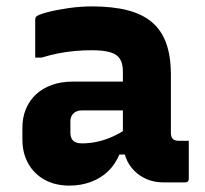

<svg xmlns="http://www.w3.org/2000/svg" viewBox="-20 -570 640 600"><path d="M514 -337Q514 -314 514 -291.5Q514 -269 514 -246Q514 -223 514 -200Q514 -177 514 -155Q514 -149 515.5 -144Q517 -139 520 -136Q523 -133 527.5 -131.5Q532 -130 539 -130Q542 -130 544.5 -130Q547 -130 550 -130H570Q570 -100 570 -70.5Q570 -41 570 -11Q570 -6 567 -3Q564 0 559 0Q554 0 531.5 0Q509 0 492 0Q463 0 440 -9.5Q417 -19 399.5 -36.5Q382 -54 373 -78Q364 -102 364 -131Q364 -161 364 -191Q364 -221 364 -251Q364 -268 364 -283.5Q364 -299 364 -315Q364 -331 364 -347Q364 -372 354.5 -386.5Q345 -401 323.5 -407Q302 -413 267 -413Q239 -413 212.5 -410.5Q186 -408 161 -403Q136 -398 110 -390H90Q90 -419 90 -449.5Q90 -480 90 -508Q90 -512 91 -514.5Q92 -517 93 -518Q99 -524 127 -531.5Q155 -539 193 -544.5Q231 -550 267 -550Q332 -550 378.5 -538Q425 -526 455 -500.5Q485 -475 499.5 -434.5Q514 -394 514 -337ZM200 -155Q200 -139 208.5 -130.5Q217 -122 236 -122Q261 -122 285.5 -127.5Q310 -133 334 -144Q358 -155 382 -172V-87H353Q340 -56 317.5 -34.5Q295 -13 264 -1.5Q233 10 197 10Q152 10 119 -8.5Q86 -27 68 -59.5Q50 -92 50 -134V-171Q50 -203 61 -229.5Q72 -256 92.5 -275Q113 -294 142 -304.5Q171 -315 207 -315Q242 -315 275.5 -315Q309 -315 339 -315Q369 -315 395 -315Q404 -315 408.5 -297.5Q413 -280 414 -259Q415 -238 415 -225Q385 -225 355.5 -225Q326 -225 296 -225Q266 -225 236 -225Q227 -225 220.5 -222.5Q214 -220 209 -215Q205 -211 202.5 -205Q200 -199 200 -192Z"/></svg>

Font: Recursive Monospace ExtraBold
Style: Regular
Weight: 800
Version: Version 1.047